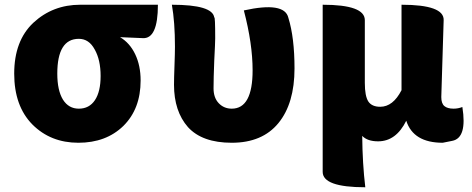

<svg xmlns="http://www.w3.org/2000/svg" viewBox="-20 -589 1995 811"><path d="M117 -63Q40 -141 40 -278Q40 -417 121 -493Q203 -569 319 -569H647Q647 -423 582 -428L487 -432Q528 -408 551 -360Q574 -312 574 -249Q574 -129 501 -57Q428 14 311 14Q194 14 117 -63ZM313 -130Q357 -130 381 -166Q405 -202 405 -268Q405 -336 380 -380Q356 -425 313 -425Q222 -425 222 -278Q222 -207 246 -168Q270 -130 313 -130Z M959 14Q834 14 774 -52Q715 -119 715 -231Q715 -258 717 -311Q719 -365 719 -392Q719 -495 706 -569Q878 -569 885 -515Q889 -521 889 -427Q889 -409 885 -333Q882 -258 882 -216Q882 -176 904 -153Q926 -130 959 -130Q1047 -130 1047 -292Q1047 -404 1010 -545Q1182 -583 1198 -514Q1224 -430 1224 -300Q1224 -152 1156 -69Q1088 14 959 14Z M1523 202Q1343 202 1343 137V-569Q1521 -569 1521 -504V-239Q1521 -183 1536 -160Q1551 -138 1586 -138Q1640 -138 1676 -208V-569Q1856 -569 1854 -504L1844 -179Q1844 -152 1857 -141Q1870 -130 1896 -130Q1915 -130 1933 -137Q1954 -6 1890 6L1850 14Q1726 14 1696 -79Q1653 8 1577 8Q1532 8 1510 -15Q1511 102 1523 202Z"/></svg>

Font: Swei Half Moon CJK SC
Style: Black
Weight: 900
Version: Version 2.071